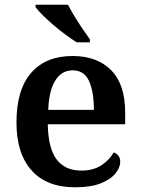

<svg xmlns="http://www.w3.org/2000/svg" viewBox="-20 -786 598 816"><path d="M299 10Q178 10 114 -62Q50 -134 50 -265Q50 -405 112.5 -476.5Q175 -548 288 -548Q393 -548 452.5 -487.5Q512 -427 512 -308V-258H183Q185 -155 221 -108Q257 -61 326 -61Q377 -61 411.5 -84Q446 -107 463 -138Q475 -135 483 -124.5Q491 -114 491 -98Q491 -75 471 -49.5Q451 -24 408.5 -7Q366 10 299 10ZM379 -319Q379 -396 358.5 -441.5Q338 -487 289 -487Q242 -487 215 -444Q188 -401 185 -319ZM306 -606Q284 -620 257.5 -639.5Q231 -659 205.5 -681Q180 -703 160 -723Q140 -743 131 -756V-766H269Q280 -744 296.5 -717Q313 -690 330.5 -664Q348 -638 362 -619V-606Z"/></svg>

Font: Noto Serif Khmer SemiBold
Style: Regular
Weight: 600
Version: Version 2.003